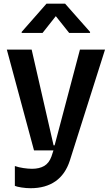

<svg xmlns="http://www.w3.org/2000/svg" viewBox="-20 -814 606 1039"><path d="M145.6 204.5Q121.8 204.5 96.6 200.6Q71.4 196.7 60.4 191.8V84.5Q80.6 91.6 106.7 95.5Q132.8 99.4 153.4 99.4Q192.5 99.4 218.9 84.2Q245.4 68.9 258.5 32.7L269.2 0H164.1L17 -545.5H151.3L269.9 -27.7H275.6L412.6 -545.5H548.3L358 54.7Q333.8 129.6 280 167.1Q226.2 204.5 145.6 204.5ZM354.4 -635.7 282 -726.6 210.2 -635.7H97.3V-641.3L231.5 -794H332.4L467.3 -641.3V-635.7Z"/></svg>

Font: Riot Sans
Style: Regular
Weight: 400
Designer: Rasmus Andersson
Foundry: rsms
Version: Version 3.005